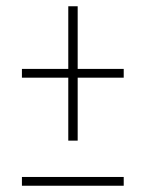

<svg xmlns="http://www.w3.org/2000/svg" viewBox="-20 -592 465 613"><path d="M198 -143H228V-344H375V-372H228V-572H198V-372H50V-344H198ZM50 1H375V-27H50Z"/></svg>

Font: Noto Serif ExtraCondensed Thin
Style: Regular
Weight: 100
Width: 2
Designer: Monotype Design Team
Foundry: Monotype Imaging Inc.
Version: Version 2.013